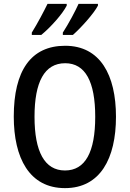

<svg xmlns="http://www.w3.org/2000/svg" viewBox="-20 -960 669 990"><path d="M485 -931V-940H385C370 -906 334 -838 304 -792V-780H356C397 -816 464 -890 485 -931ZM324 -931V-940H225C208 -905 174 -840 144 -792V-780H193C242 -820 303 -889 324 -931ZM578 -358C578 -573 497 -724 316 -724C139 -724 51 -595 51 -359C51 -146 131 10 315 10C497 10 578 -143 578 -358ZM158 -358C158 -537 209 -634 316 -634C420 -634 471 -539 471 -358C471 -176 420 -81 315 -81C210 -81 158 -178 158 -358Z"/></svg>

Font: Noto Sans Khmer UI Condensed Medium
Style: Regular
Weight: 500
Width: 3
Designer: Danh Hong and the Monotype Design Team
Foundry: Monotype Imaging Inc.
Version: Version 2.002